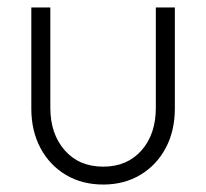

<svg xmlns="http://www.w3.org/2000/svg" viewBox="-20 -485 553 515"><path d="M257 10Q200 10 156.5 -16Q113 -42 88.5 -88Q64 -134 64 -194V-465H115V-196Q115 -126 153.5 -82Q192 -38 257 -38Q321 -38 359.5 -81.5Q398 -125 398 -196V-465H449V-194Q449 -134 424.5 -88Q400 -42 356.5 -16Q313 10 257 10Z"/></svg>

Font: Outfit Extra Light
Style: Regular
Weight: 200
Designer: Rodrigo Fuenzalida
Foundry: fragTYPE
Version: Version 1.000